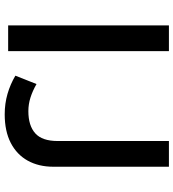

<svg xmlns="http://www.w3.org/2000/svg" viewBox="20 -760 755 836"><g transform="rotate(90 398.0 -342.5)"><path d="M91 0V-700H203V0ZM478.5 15Q431.5 15 389.2 2.8Q347 -9.5 310 -31.5L346.5 -123.5Q376 -106.5 405.2 -97.2Q434.5 -88 464.5 -88Q527.5 -88 561 -118Q594.5 -148 594.5 -215.5V-700H706.5V-197Q706.5 -133 680 -85.2Q653.5 -37.5 602.5 -11.2Q551.5 15 478.5 15Z"/></g></svg>

Font: Geologica Roman
Style: Regular
Weight: 400
Designer: Sindre Bremnes, Frode Helland
Foundry: Monokrom Skriftforlag AS
Version: Version 1.010;gftools[0.9.28]